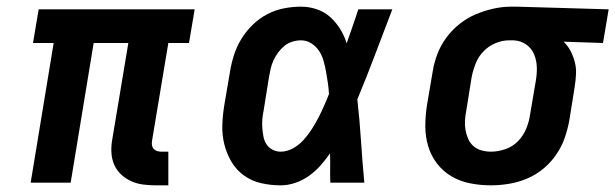

<svg xmlns="http://www.w3.org/2000/svg" viewBox="-20 -548 1846 576"><path d="M485 8H446Q427 8 408.5 5.5Q390 3 373.5 -4.5Q357 -12 344 -24Q331 -36 323.5 -52Q316 -68 314.5 -87Q313 -106 316 -125L365 -419H261L192 0H72L141 -419H79L96 -520H564L547 -419H485L436 -125Q435 -118 436 -112Q437 -106 441 -101.5Q445 -97 451 -95Q457 -93 463 -93H485Z M822 8Q792 8 763.5 1.5Q735 -5 712 -21.5Q689 -38 674.5 -62.5Q660 -87 653 -115Q646 -143 647 -173Q648 -203 653 -233L670 -333Q674 -358 682 -383Q690 -408 704 -431Q718 -454 738 -473.5Q758 -493 782 -505.5Q806 -518 832 -523Q858 -528 883 -528Q908 -528 931 -520Q954 -512 971 -496.5Q988 -481 1000.5 -461Q1013 -441 1020 -418Q1029 -444 1038 -469.5Q1047 -495 1055 -520H1157Q1131 -453 1105.5 -385Q1080 -317 1052 -250Q1059 -188 1063 -125.5Q1067 -63 1073 0H971Q970 -22 970.5 -44Q971 -66 970 -88Q957 -69 941.5 -51.5Q926 -34 907 -20.5Q888 -7 866 0.5Q844 8 822 8ZM822 -93Q841 -93 859 -103Q877 -113 890.5 -128Q904 -143 915 -160Q926 -177 935 -194.5Q944 -212 952 -230Q960 -248 967 -266Q966 -283 963.5 -300Q961 -317 958 -333.5Q955 -350 950.5 -366Q946 -382 937 -395.5Q928 -409 914 -418Q900 -427 883 -427Q870 -427 857 -423Q844 -419 833.5 -410.5Q823 -402 814.5 -390.5Q806 -379 800.5 -367Q795 -355 792 -342Q789 -329 787 -317L771 -217Q768 -203 767 -190Q766 -177 767 -163.5Q768 -150 770.5 -137.5Q773 -125 779.5 -115Q786 -105 797.5 -99Q809 -93 822 -93Z M1453 8Q1421 8 1390.5 2Q1360 -4 1334.5 -19Q1309 -34 1291 -57.5Q1273 -81 1264.5 -109.5Q1256 -138 1256 -169.5Q1256 -201 1261 -233L1278 -333Q1282 -359 1292 -385.5Q1302 -412 1319 -435Q1336 -458 1358.5 -476Q1381 -494 1407 -505Q1433 -516 1460 -522Q1487 -528 1513 -528H1531L1806 -520L1789 -419L1671 -423Q1684 -410 1692 -394.5Q1700 -379 1704.5 -361.5Q1709 -344 1708 -325Q1707 -306 1704 -287L1688 -187Q1683 -160 1674 -134Q1665 -108 1648.5 -84Q1632 -60 1609.5 -41.5Q1587 -23 1560.5 -12Q1534 -1 1506.5 3.5Q1479 8 1453 8ZM1453 -93Q1474 -93 1496 -100.5Q1518 -108 1534 -124.5Q1550 -141 1558.5 -161.5Q1567 -182 1570 -203L1587 -303Q1591 -325 1590.5 -345.5Q1590 -366 1582.5 -384.5Q1575 -403 1558.5 -414.5Q1542 -426 1521 -427H1507Q1487 -427 1466.5 -418.5Q1446 -410 1430.5 -394Q1415 -378 1407 -357.5Q1399 -337 1395 -317L1379 -217Q1376 -202 1375 -187Q1374 -172 1376.5 -158Q1379 -144 1384.5 -131.5Q1390 -119 1400 -110Q1410 -101 1424 -97Q1438 -93 1453 -93Z"/></svg>

Font: Iosevka HT Extended
Style: Bold Italic
Weight: 700
Width: 7
Italic angle: -9°
Monospace: yes
Designer: Belleve Invis
Foundry: Belleve Invis
Version: Version 32.3.0; ttfautohint (v1.8.4)